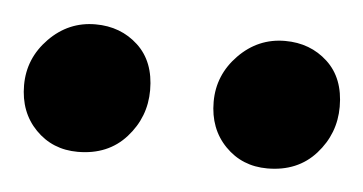

<svg xmlns="http://www.w3.org/2000/svg" viewBox="-28 -751 429 227"><g transform="rotate(5 187.0 -637.0)"><path d="M70 -561Q40 -561 20 -581.5Q0 -602 0 -634Q0 -666 23 -689.5Q46 -713 78 -713Q108 -713 128.5 -694Q149 -675 149 -641Q149 -609 127.5 -585Q106 -561 70 -561ZM295 -561Q265 -561 245 -581.5Q225 -602 225 -634Q225 -666 248 -689.5Q271 -713 303 -713Q333 -713 353.5 -694Q374 -675 374 -641Q374 -609 352.5 -585Q331 -561 295 -561Z"/></g></svg>

Font: Faustina VF Beta
Style: Regular
Weight: 400
Designer: Alfonso Garcia
Foundry: Omnibus-Type
Version: Version 1.006